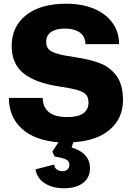

<svg xmlns="http://www.w3.org/2000/svg" viewBox="-20 -758 712 1035"><path d="M171 155 272 129Q273 145 285 154.5Q297 164 315 165Q333 165 343.5 155.5Q354 146 354 130Q354 110 336 101.5Q318 93 275 86L262 60L295 9Q167 -1 97.5 -64.5Q28 -128 28 -230H210Q211 -181 243 -154Q275 -127 343 -127Q457 -127 457 -206Q457 -233 443.5 -248Q430 -263 397.5 -272.5Q365 -282 298 -292Q169 -312 106 -363.5Q43 -415 43 -509Q43 -616 121.5 -677Q200 -738 336 -738Q422 -738 486.5 -711Q551 -684 586.5 -634.5Q622 -585 622 -520H441Q439 -564 408.5 -584Q378 -604 331 -604Q283 -604 256 -586Q229 -568 229 -532Q229 -507 242.5 -492.5Q256 -478 290.5 -468Q325 -458 395 -448Q470 -436 521.5 -416Q573 -396 608 -349Q643 -302 643 -218Q643 -122 574 -61Q505 0 375 9L366 37Q465 67 465 149Q465 200 427 228.5Q389 257 325 257Q266 257 223.5 231.5Q181 206 171 155Z"/></svg>

Font: Mona Sans ExtraBold
Style: Regular
Weight: 800
Designer: Deni Anggara
Foundry: GitHub
Version: Version 2.000